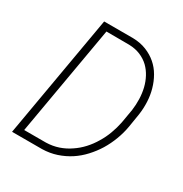

<svg xmlns="http://www.w3.org/2000/svg" viewBox="-166 -837 918 964"><g transform="rotate(30 293.5 -355.5)"><path d="M38.1 0H211.9Q255.9 -1 294.9 -13.9Q334 -26.9 367.7 -48.8Q400.4 -70.3 427.7 -99.9Q455.1 -129.4 476.6 -164.1Q497.6 -198.7 512.2 -237.5Q526.9 -276.4 533.7 -316.4L546.4 -394.5Q551.8 -431.6 550 -469Q548.3 -506.3 538.6 -540.5Q528.8 -575.7 511.2 -606.2Q493.7 -636.7 467.8 -659.2Q441.4 -682.1 406.7 -696Q372.1 -710 328.6 -710.9H161.6ZM196.8 -672.9 328.6 -672.4Q365.2 -671.4 394.3 -659.2Q423.3 -647 444.8 -626.5Q465.3 -606.4 479.2 -580.3Q493.2 -554.2 500.5 -524.4Q507.8 -493.7 508.8 -460.9Q509.8 -428.2 505.4 -396L491.7 -316.4Q484.9 -282.2 472.4 -248.3Q460 -214.4 441.4 -184.1Q423.3 -153.3 399.4 -127.2Q375.5 -101.1 346.7 -82Q317.9 -62 284.2 -50.5Q250.5 -39.1 212.4 -38.1H86.4Z"/></g></svg>

Font: Roboto Mono ExtraLight
Style: Italic
Weight: 250
Italic angle: -10°
Monospace: yes
Designer: Google
Version: Version 3.000